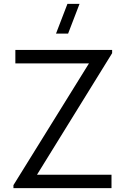

<svg xmlns="http://www.w3.org/2000/svg" viewBox="-20 -980 654 1000"><path d="M334.7 -805H271.7L331.3 -960H394.3ZM50 0V-15.7L443.3 -649.7H60V-720H564V-703L172.7 -70H560.7V0Z"/></svg>

Font: Manrope ExtraLight
Style: Regular
Weight: 200
Designer: Mikhail Sharanda
Foundry: Mikhail Sharanda
Version: Version 4.505